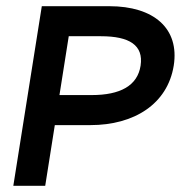

<svg xmlns="http://www.w3.org/2000/svg" viewBox="-20 -600 584 620"><path d="M126 0 157 -196H272C413 -196 521 -264 541 -388C560 -508 477 -580 333 -580H115L23 0ZM202 -483H306C398 -483 444 -454 434 -388C424 -323 368 -293 276 -293H172Z"/></svg>

Font: Charger Pro
Style: BlkExtObl
Weight: 900
Designer: Jasper
Foundry: Cannot Into Space Fonts
Version: Version 1.09